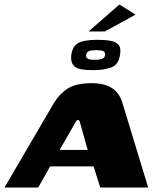

<svg xmlns="http://www.w3.org/2000/svg" viewBox="-51 -834 714 854"><path d="M-31 0 190 -378Q215 -418 251.5 -441Q288 -464 357 -464Q413 -464 446.5 -442.5Q480 -421 493 -378L608 0H395L365 -94H172L119 0ZM214 -167H339L306 -285Q305 -290 303 -295Q301 -300 296 -300Q291 -300 287.5 -295Q284 -290 282 -285ZM363 -522Q330 -522 307 -526.5Q284 -531 273.5 -546Q263 -561 266 -591Q271 -621 286 -634.5Q301 -648 326 -652.5Q351 -657 383 -657Q417 -657 441 -652.5Q465 -648 476.5 -634.5Q488 -621 483 -591Q477 -547 445 -534.5Q413 -522 363 -522ZM371 -568Q392 -568 403.5 -572.5Q415 -577 416 -589Q418 -602 408.5 -606.5Q399 -611 377 -611Q355 -611 344.5 -606.5Q334 -602 332 -589Q331 -577 340 -572.5Q349 -568 371 -568ZM343 -694 480 -814 552 -769 415 -694Z"/></svg>

Font: Genos ExtraBold
Style: Italic
Weight: 800
Italic angle: -8°
Version: Version 1.010